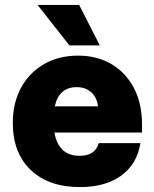

<svg xmlns="http://www.w3.org/2000/svg" viewBox="-20 -744 627 780"><path d="M132.5 -724H301.5L385.5 -559.5H262ZM32 -244.5Q32 -326 65.5 -387.5Q99 -449 158.8 -483.5Q218.5 -518 297 -518Q373.5 -518 432 -484Q490.5 -450 523.8 -387Q557 -324 557 -238V-205.5H201Q218 -111 303 -111Q367 -111 381 -162.5H550.5Q537 -78 473 -31Q409 16 304.5 16Q177.5 16 104.8 -53.5Q32 -123 32 -244.5ZM291.5 -390Q220 -390 202.5 -312H378Q374 -348 350.8 -369Q327.5 -390 291.5 -390Z"/></svg>

Font: Overused Grotesk ExtraBold
Style: Regular
Weight: 800
Version: Version 0.004